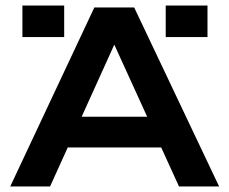

<svg xmlns="http://www.w3.org/2000/svg" viewBox="-20 -674 829 694"><path d="M178 -141V-252H606V-141ZM17 0 321 -647H465L772 0H627L361 -583H425L161 0ZM212 -654V-540H61V-654ZM730 -654V-540H579V-654Z"/></svg>

Font: Syne
Style: Bold
Weight: 700
Designer: Lucas Descroix
Foundry: Bonjour Monde
Version: Version 2.200